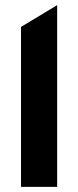

<svg xmlns="http://www.w3.org/2000/svg" viewBox="-20 -729 303 749"><path d="M62 0H203V-709L62 -624Z"/></svg>

Font: All Genders v4
Style: Bold
Weight: 700
Designer: Rassam Alawdi
Foundry: Rassam Art
Version: Version 3.100;FEAKit 1.0